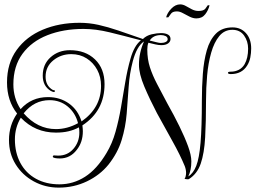

<svg xmlns="http://www.w3.org/2000/svg" viewBox="-20 -793 1166 876"><path d="M248 63Q186 63 134 34.5Q82 6 51.5 -43Q21 -92 21 -154Q21 -222 58 -275Q12 -333 12 -417Q12 -504 56 -565Q100 -626 175 -657.5Q250 -689 343 -689Q387 -689 429.5 -679.5Q472 -670 520.5 -653.5Q569 -637 632 -615Q648 -631 672 -636.5Q696 -642 715 -642Q734 -642 746 -635.5Q758 -629 758 -615Q758 -603 747 -595Q736 -587 716 -587Q704 -587 688.5 -590.5Q673 -594 657 -598Q652 -585 652 -567Q652 -523 664 -486Q676 -449 696.5 -410Q717 -371 744 -320Q774 -267 798.5 -217Q823 -167 838 -126Q853 -85 853 -57Q853 -16 839 12Q862 -2 875.5 -36.5Q889 -71 895 -141.5Q901 -212 901 -334Q901 -397 905.5 -456.5Q910 -516 923.5 -563.5Q937 -611 965 -639.5Q993 -668 1041 -668Q1079 -668 1102.5 -641.5Q1126 -615 1126 -572Q1126 -551 1122 -530.5Q1118 -510 1107 -493Q1083 -455 1033 -455Q1020 -455 1020 -461Q1020 -466 1033 -466Q1053 -466 1069.5 -474.5Q1086 -483 1096 -500Q1112 -528 1112 -571Q1112 -605 1093.5 -631Q1075 -657 1040 -657Q1004 -657 980.5 -628.5Q957 -600 943.5 -552.5Q930 -505 925 -448.5Q920 -392 920 -335Q920 -238 916 -166Q912 -94 896 -47Q880 0 842 24Q841 25 835 25Q831 25 826.5 24Q822 23 822 22Q825 20 827 11.5Q829 3 829 -4Q829 -19 823 -35Q802 -86 766.5 -149.5Q731 -213 696 -277Q663 -340 638.5 -398Q614 -456 614 -498Q614 -552 637 -604Q604 -582 586 -514Q571 -457 567 -396.5Q563 -336 558 -274.5Q553 -213 535 -154Q517 -95 475 -42Q436 6 376.5 34.5Q317 63 248 63ZM251 48Q314 48 368 13.5Q422 -21 466 -95Q492 -138 507 -191.5Q522 -245 532 -303Q542 -361 551.5 -418Q561 -475 575 -524Q592 -585 623 -609Q544 -630 480.5 -645.5Q417 -661 361 -661Q269 -661 196.5 -632.5Q124 -604 82.5 -547.5Q41 -491 41 -408Q41 -345 74 -295Q123 -350 199 -350Q254 -350 295 -320.5Q336 -291 352 -239Q441 -301 441 -401Q441 -442 423.5 -474.5Q406 -507 375.5 -526.5Q345 -546 305 -546Q258 -546 223 -517.5Q188 -489 188 -443Q188 -401 222 -382Q231 -382 231 -377Q231 -375 226 -373Q222 -373 212 -378Q175 -400 175 -448Q175 -500 211 -532Q247 -564 299 -564Q370 -564 413.5 -522Q457 -480 457 -409Q457 -287 356 -221Q357 -212 357.5 -205.5Q358 -199 358 -194Q358 -144 330 -109Q300 -70 253 -70Q240 -70 230.5 -72Q221 -74 221 -78Q221 -84 227 -84Q229 -84 234 -83.5Q239 -83 246 -83Q288 -83 315 -114Q342 -145 342 -188Q342 -196 341.5 -202Q341 -208 340 -212Q318 -200 292.5 -194Q267 -188 235 -188Q140 -188 75 -256Q48 -211 48 -157Q48 -96 73 -49.5Q98 -3 144 22.5Q190 48 251 48ZM714 -597Q727 -597 736 -601.5Q745 -606 745 -614Q745 -624 735.5 -628.5Q726 -633 714 -633Q679 -633 663 -608Q683 -603 695 -600Q707 -597 714 -597ZM235 -204Q287 -204 336 -231Q324 -278 289 -307Q254 -336 206 -336Q136 -336 88 -276Q151 -204 235 -204ZM876 -709Q861 -709 845 -717Q829 -725 814.5 -733Q800 -741 787 -741Q768 -741 760.5 -731Q753 -721 748 -714H738Q743 -734 761.5 -753.5Q780 -773 802 -773Q815 -773 828 -765.5Q841 -758 855.5 -750.5Q870 -743 886 -743Q909 -743 917 -753.5Q925 -764 928 -769H936Q931 -747 916.5 -728Q902 -709 876 -709Z"/></svg>

Font: Updock
Style: Regular
Weight: 400
Designer: Robert E. Leuschke
Foundry: Robert E. Leuschke
Version: Version 1.010; ttfautohint (v1.8.4.7-5d5b)